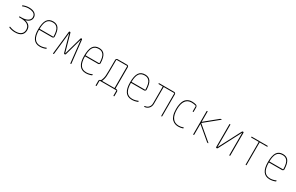

<svg xmlns="http://www.w3.org/2000/svg" viewBox="212 -2014 5576 3618"><g transform="rotate(30 3000.0 -205.0)"><path d="M100.6 -13.7Q89.8 -17.6 89.8 -29.3Q89.8 -33.2 93.3 -35.2Q96.7 -37.1 100.6 -36.1Q165 -9.8 230.5 -9.8Q307.6 -9.8 348.6 -43.5Q389.6 -77.1 389.6 -139.6Q389.6 -205.1 341.3 -240.2Q293 -275.4 195.3 -275.4H160.2Q150.4 -275.4 150.4 -285.2Q150.4 -294.9 160.2 -294.9H195.3Q283.2 -294.9 331.5 -325.7Q379.9 -356.4 379.9 -405.3Q379.9 -437.5 364.7 -460Q349.6 -482.4 324.7 -492.2Q299.8 -502 277.3 -505.9Q254.9 -509.8 230.5 -509.8Q165 -509.8 105.5 -484.4Q101.6 -483.4 98.1 -485.4Q94.7 -487.3 94.7 -491.2Q94.7 -502.9 105.5 -505.9Q167 -530.3 230.5 -530.3Q312.5 -530.3 356.4 -496.6Q400.4 -462.9 400.4 -405.3Q400.4 -366.2 372.6 -334Q344.7 -301.8 288.1 -287.1Q286.1 -287.1 286.1 -285.2Q286.1 -284.2 287.1 -284.2Q410.2 -253.9 410.2 -139.6Q410.2 -68.4 363.8 -29.3Q317.4 9.8 230.5 9.8Q164.1 10.7 100.6 -13.7Z M753.9 -509.8Q675.8 -509.8 638.7 -456.5Q601.6 -403.3 598.6 -286.1Q598.6 -280.3 604.5 -280.3H893.6Q898.4 -280.3 899.4 -285.2Q898.4 -356.4 885.7 -403.3Q873 -450.2 851.1 -472.2Q829.1 -494.1 806.6 -502Q784.2 -509.8 753.9 -509.8ZM768.6 9.8Q578.1 9.8 579.1 -259.8Q579.1 -399.4 621.1 -464.8Q663.1 -530.3 753.9 -530.3Q835.9 -530.3 875.5 -473.6Q915 -417 918.9 -294.9Q919.9 -281.2 909.2 -270.5Q898.4 -259.8 883.8 -259.8H604.5Q599.6 -259.8 598.6 -255.9Q599.6 -129.9 641.1 -69.8Q682.6 -9.8 768.6 -9.8Q828.1 -9.8 887.7 -36.1Q891.6 -38.1 895.5 -36.1Q899.4 -34.2 899.4 -30.3Q899.4 -19.5 888.7 -13.7Q829.1 9.8 768.6 9.8Z M1058.6 0Q1054.7 0 1051.8 -2.9Q1048.8 -5.9 1049.8 -9.8L1104.5 -504.9Q1105.5 -510.7 1109.9 -515.1Q1114.3 -519.5 1120.1 -519.5Q1135.7 -519.5 1138.7 -505.9L1247.1 -121.1H1248H1249L1357.4 -505.9Q1361.3 -519.5 1376 -519.5Q1381.8 -519.5 1386.2 -515.1Q1390.6 -510.7 1391.6 -504.9L1446.3 -9.8Q1447.3 -5.9 1444.3 -2.9Q1441.4 0 1437.5 0Q1428.7 0 1425.8 -9.8L1374 -486.3L1373 -487.3L1372.1 -486.3L1267.6 -115.2Q1262.7 -100.6 1248 -100.1Q1233.4 -99.6 1227.5 -115.2L1124 -486.3L1123 -487.3L1122.1 -486.3L1070.3 -9.8Q1067.4 0 1058.6 0Z M1753.9 -509.8Q1675.8 -509.8 1638.7 -456.5Q1601.6 -403.3 1598.6 -286.1Q1598.6 -280.3 1604.5 -280.3H1893.6Q1898.4 -280.3 1899.4 -285.2Q1898.4 -356.4 1885.7 -403.3Q1873 -450.2 1851.1 -472.2Q1829.1 -494.1 1806.6 -502Q1784.2 -509.8 1753.9 -509.8ZM1768.6 9.8Q1578.1 9.8 1579.1 -259.8Q1579.1 -399.4 1621.1 -464.8Q1663.1 -530.3 1753.9 -530.3Q1835.9 -530.3 1875.5 -473.6Q1915 -417 1918.9 -294.9Q1919.9 -281.2 1909.2 -270.5Q1898.4 -259.8 1883.8 -259.8H1604.5Q1599.6 -259.8 1598.6 -255.9Q1599.6 -129.9 1641.1 -69.8Q1682.6 -9.8 1768.6 -9.8Q1828.1 -9.8 1887.7 -36.1Q1891.6 -38.1 1895.5 -36.1Q1899.4 -34.2 1899.4 -30.3Q1899.4 -19.5 1888.7 -13.7Q1829.1 9.8 1768.6 9.8Z M2110.4 -25.4Q2108.4 -20.5 2112.3 -19.5H2375Q2379.9 -19.5 2379.9 -25.4V-495.1Q2379.9 -500 2375 -500H2149.4Q2144.5 -500 2143.6 -495.1Q2143.6 -208 2139.6 -143.1Q2135.7 -78.1 2110.4 -25.4ZM2045.9 110.4V13.7Q2045.9 0 2056.2 -9.8Q2066.4 -19.5 2080.1 -19.5Q2085 -19.5 2086.9 -24.4Q2114.3 -81.1 2119.1 -142.1Q2124 -203.1 2124 -484.4Q2124 -499 2133.8 -509.3Q2143.6 -519.5 2159.2 -519.5H2365.2Q2379.9 -519.5 2390.1 -509.8Q2400.4 -500 2400.4 -485.4V-25.4Q2400.4 -20.5 2405.3 -19.5H2418Q2432.6 -19.5 2443.4 -9.8Q2454.1 0 2454.1 14.6V110.4Q2454.1 120.1 2443.8 120.1Q2433.6 120.1 2433.6 110.4V4.9Q2433.6 0 2428.7 0H2071.3Q2066.4 0 2066.4 4.9V110.4Q2066.4 120.1 2056.2 120.1Q2045.9 120.1 2045.9 110.4Z M2753.9 -509.8Q2675.8 -509.8 2638.7 -456.5Q2601.6 -403.3 2598.6 -286.1Q2598.6 -280.3 2604.5 -280.3H2893.6Q2898.4 -280.3 2899.4 -285.2Q2898.4 -356.4 2885.7 -403.3Q2873 -450.2 2851.1 -472.2Q2829.1 -494.1 2806.6 -502Q2784.2 -509.8 2753.9 -509.8ZM2768.6 9.8Q2578.1 9.8 2579.1 -259.8Q2579.1 -399.4 2621.1 -464.8Q2663.1 -530.3 2753.9 -530.3Q2835.9 -530.3 2875.5 -473.6Q2915 -417 2918.9 -294.9Q2919.9 -281.2 2909.2 -270.5Q2898.4 -259.8 2883.8 -259.8H2604.5Q2599.6 -259.8 2598.6 -255.9Q2599.6 -129.9 2641.1 -69.8Q2682.6 -9.8 2768.6 -9.8Q2828.1 -9.8 2887.7 -36.1Q2891.6 -38.1 2895.5 -36.1Q2899.4 -34.2 2899.4 -30.3Q2899.4 -19.5 2888.7 -13.7Q2829.1 9.8 2768.6 9.8Z M3046.9 6.8Q3036.1 6.8 3036.1 -2.9Q3036.1 -12.7 3044.9 -12.7Q3091.8 -15.6 3122.1 -49.3Q3152.3 -83 3152.3 -134.8V-495.1Q3152.3 -500 3147.5 -500H3065.4Q3055.7 -500 3055.2 -509.8Q3054.7 -519.5 3065.4 -519.5H3388.7Q3403.3 -519.5 3413.6 -509.8Q3423.8 -500 3423.8 -485.4V-9.8Q3423.8 0 3414.1 0Q3404.3 0 3404.3 -9.8V-495.1Q3404.3 -500 3399.4 -500H3176.8Q3171.9 -500 3171.9 -495.1V-134.8Q3171.9 -74.2 3136.2 -35.6Q3100.6 2.9 3046.9 6.8Z M3781.2 9.8Q3743.2 9.8 3710.4 -1.5Q3677.7 -12.7 3647 -40.5Q3616.2 -68.4 3598.1 -124Q3580.1 -179.7 3580.1 -259.8Q3580.1 -324.2 3591.8 -373.5Q3603.5 -422.9 3622.1 -452.1Q3640.6 -481.4 3667.5 -499Q3694.3 -516.6 3719.2 -523.4Q3744.1 -530.3 3773.4 -530.3Q3822.3 -530.3 3861.3 -518.6Q3876 -514.6 3885.3 -501Q3894.5 -487.3 3894.5 -470.7V-379.9Q3894.5 -370.1 3884.8 -370.1Q3875 -370.1 3875 -379.9V-488.3Q3875 -493.2 3870.1 -495.1Q3828.1 -509.8 3773.4 -509.8Q3688.5 -509.8 3644 -446.3Q3599.6 -382.8 3599.6 -259.8Q3599.6 -136.7 3646 -73.2Q3692.4 -9.8 3781.2 -9.8Q3828.1 -9.8 3876 -27.3Q3879.9 -28.3 3882.3 -26.4Q3884.8 -24.4 3884.8 -19.5Q3884.8 -8.8 3876 -5.9Q3826.2 9.8 3781.2 9.8Z M4099.6 -9.8V-509.8Q4099.6 -519.5 4109.9 -519.5Q4120.1 -519.5 4120.1 -509.8V-293Q4120.1 -292 4121.1 -292H4123L4390.6 -509.8Q4403.3 -519.5 4418.9 -519.5Q4422.9 -519.5 4424.3 -515.6Q4425.8 -511.7 4422.9 -509.8L4127 -269.5Q4124 -266.6 4127 -263.7L4427.7 -9.8Q4429.7 -7.8 4428.7 -3.9Q4427.7 0 4423.8 0Q4410.2 0 4397.5 -9.8L4123 -241.2Q4122.1 -242.2 4121.1 -242.2Q4120.1 -242.2 4120.1 -241.2V-9.8Q4120.1 0 4109.9 0Q4099.6 0 4099.6 -9.8Z M4610.4 0Q4595.7 0 4594.7 -15.6V-509.8Q4594.7 -519.5 4605 -519.5Q4615.2 -519.5 4615.2 -509.8V-27.3Q4615.2 -26.4 4616.2 -26.4Q4617.2 -26.4 4617.2 -27.3L4867.2 -505.9Q4874 -519.5 4889.6 -519.5Q4904.3 -519.5 4905.3 -503.9V-9.8Q4905.3 0 4895 0Q4884.8 0 4884.8 -9.8V-493.2Q4884.8 -494.1 4883.8 -494.1Q4882.8 -494.1 4882.8 -493.2L4632.8 -13.7Q4626 0 4610.4 0Z M5081.1 -500Q5071.3 -500 5071.3 -509.8Q5071.3 -519.5 5081.1 -519.5H5418.9Q5428.7 -519.5 5428.7 -509.8Q5428.7 -500 5418.9 -500H5264.6Q5259.8 -500 5259.8 -495.1V-9.8Q5259.8 0 5250 0Q5240.2 0 5240.2 -9.8V-495.1Q5240.2 -500 5235.4 -500Z M5753.9 -509.8Q5675.8 -509.8 5638.7 -456.5Q5601.6 -403.3 5598.6 -286.1Q5598.6 -280.3 5604.5 -280.3H5893.6Q5898.4 -280.3 5899.4 -285.2Q5898.4 -356.4 5885.7 -403.3Q5873 -450.2 5851.1 -472.2Q5829.1 -494.1 5806.6 -502Q5784.2 -509.8 5753.9 -509.8ZM5768.6 9.8Q5578.1 9.8 5579.1 -259.8Q5579.1 -399.4 5621.1 -464.8Q5663.1 -530.3 5753.9 -530.3Q5835.9 -530.3 5875.5 -473.6Q5915 -417 5918.9 -294.9Q5919.9 -281.2 5909.2 -270.5Q5898.4 -259.8 5883.8 -259.8H5604.5Q5599.6 -259.8 5598.6 -255.9Q5599.6 -129.9 5641.1 -69.8Q5682.6 -9.8 5768.6 -9.8Q5828.1 -9.8 5887.7 -36.1Q5891.6 -38.1 5895.5 -36.1Q5899.4 -34.2 5899.4 -30.3Q5899.4 -19.5 5888.7 -13.7Q5829.1 9.8 5768.6 9.8Z"/></g></svg>

Font: Rounded-X Mgen+ 1mn thin
Style: Regular
Weight: 100
Designer: [Source Han Sans]
Ryoko NISHIZUKA  (kana & ideographs); Paul D. Hunt (Latin, Greek & Cyrillic); Wenlong ZHANG  (bopomofo
Version: Version 1.059.20150602